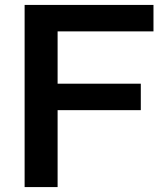

<svg xmlns="http://www.w3.org/2000/svg" viewBox="-20 -760 674 780"><path d="M80 0V-740H603.5V-632.5H214V-420H552V-312.5H214V0Z"/></svg>

Font: Encode Sans Semi Expanded SemiBold
Style: Regular
Weight: 600
Width: 6
Designer: Multiple Designers
Foundry: Impallari Type
Version: Version 3.000; ttfautohint (v1.8.3) -l 8 -r 50 -G 200 -x 14 